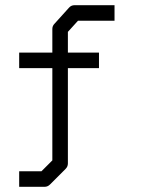

<svg xmlns="http://www.w3.org/2000/svg" viewBox="-20 -680 580 741"><path d="M422 -630V-600H281L242 -557V-477H362V-447V-417H242V-49Q242 -37 233 -28L173 32Q164 41 152 41H54V11V-19H140L182 -61V-417H54V-447V-477H182V-568Q182 -580 190 -588L246 -650Q254.5 -660 268 -660H422Z"/></svg>

Font: 3270 Nerd Font
Style: Regular
Weight: 400
Monospace: yes
Version: Version 3.0.1;Nerd Fonts 3.3.0